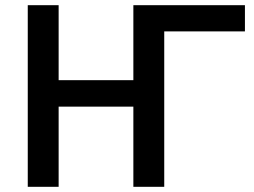

<svg xmlns="http://www.w3.org/2000/svg" viewBox="-20 -720 980 740"><path d="M494 -700H924V-599H613V0H494V-309H206V0H87V-700H206V-411H494Z"/></svg>

Font: Golos UI Medium
Style: Regular
Weight: 500
Designer: A.Korolkova, Vitaly Kuzmin
Foundry: ParaType Ltd
Version: Version 2.000